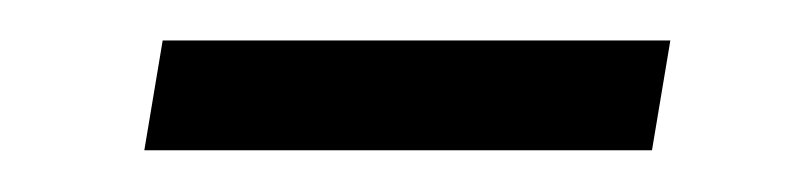

<svg xmlns="http://www.w3.org/2000/svg" viewBox="-20 -248 393 93"><path d="M49.9 -175.2 58.8 -228.4H304.7L295.8 -175.2Z"/></svg>

Font: Rokkitt SemiBold
Style: Italic
Weight: 600
Italic angle: -9°
Designer: Vernon Adams
Foundry: Vernon Adams
Version: Version 3.103